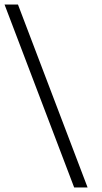

<svg xmlns="http://www.w3.org/2000/svg" viewBox="-125 -772 450 844"><path d="M-105 -752H-46L260 52H201Z"/></svg>

Font: Pathway Extreme 8pt Thin 12pt ExtraLight
Style: Italic
Weight: 250
Italic angle: -8°
Version: Version 1.001;gftools[0.9.26]